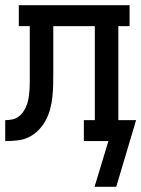

<svg xmlns="http://www.w3.org/2000/svg" viewBox="-20 -540 541 735"><path d="M342 175 395 0H301V-80H343V-440H184V-261Q184 -237 183.5 -214Q183 -191 180.5 -168Q178 -145 172 -122.5Q166 -100 155 -79.5Q144 -59 127.5 -42Q111 -25 90.5 -15Q70 -5 46.5 -2.5Q23 0 0 0V-80Q14 -80 28 -83Q42 -86 53 -95Q64 -104 71.5 -116Q79 -128 83.5 -141Q88 -154 90 -168Q92 -182 93 -196.5Q94 -211 94 -225Q94 -239 94 -253V-440H52V-520H476V-440H433V-80H501L425 175Z"/></svg>

Font: Iosevka Curly Slab Medium
Style: Regular
Weight: 500
Monospace: yes
Designer: Belleve Invis
Foundry: Belleve Invis
Version: Version 22.1.2; ttfautohint (v1.8.4)